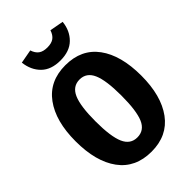

<svg xmlns="http://www.w3.org/2000/svg" viewBox="-272 -1024 1144 1144"><g transform="rotate(-45 300.0 -452.0)"><path d="M300 17Q165 17 94 -79.5Q23 -176 23 -347Q23 -516 94.5 -613.5Q166 -711 300 -711Q435 -711 506 -614.5Q577 -518 577 -347Q577 -178 505.5 -80.5Q434 17 300 17ZM300 -591Q242 -591 216.5 -533Q191 -475 191 -347Q191 -219 216.5 -161Q242 -103 300 -103Q359 -103 384 -161Q409 -219 409 -347Q409 -475 383.5 -533Q358 -591 300 -591ZM128 -905 215 -921Q225 -890 245 -875.5Q265 -861 300 -861Q335 -861 355 -875.5Q375 -890 385 -921L472 -905Q465 -837 421.5 -794Q378 -751 300 -751Q222 -751 179 -793.5Q136 -836 128 -905Z"/></g></svg>

Font: Fira Mono
Style: Bold
Weight: 700
Monospace: yes
Designer: Carrois Corporate & Edenspiekermann AG
Foundry: Carrois Corporate GbR & Edenspiekermann AG
Version: Version 3.206